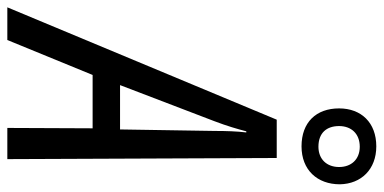

<svg xmlns="http://www.w3.org/2000/svg" viewBox="-340 -746 1022 511"><g transform="rotate(90 170.5 -491.0)"><path d="M305 -783C368 -783 406 -825 406 -885C405 -942 366 -982 305 -982C242 -982 204 -942 204 -883C204 -822 241 -783 305 -783ZM306 -828C269 -828 251 -850 251 -883C251 -915 271 -938 306 -938C340 -938 360 -915 360 -883C360 -850 339 -828 306 -828ZM-65 0H22L115 -227H257L256 0H339L336 -717H234ZM142 -300 238 -551C251 -585 259 -613 265 -636H268C265 -612 264 -583 264 -551L260 -300Z"/></g></svg>

Font: Noto Sans ExtraCondensed
Style: Italic
Weight: 400
Width: 2
Italic angle: -12°
Designer: Monotype Design Team
Foundry: Monotype Imaging Inc.
Version: Version 2.013